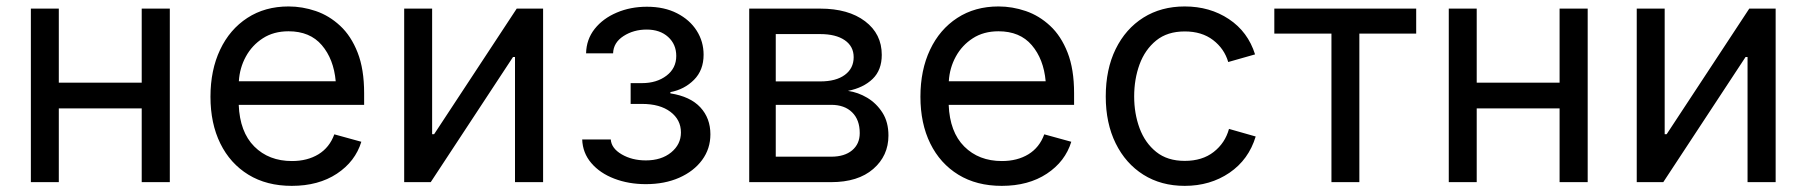

<svg xmlns="http://www.w3.org/2000/svg" viewBox="-20 -573 5683 604"><path d="M165 -545.9V-313H425.8V-545.9H514.2V0H425.8V-231.9H165V0H77.1V-545.9Z M897.9 11.7Q818.8 11.7 761.5 -23.4Q704.1 -58.6 673.1 -121.6Q642.1 -184.6 642.1 -268.6Q642.1 -352.5 672.4 -416.5Q702.6 -480.5 758.1 -516.6Q813.5 -552.7 887.7 -552.7Q931.2 -552.7 973.4 -538.3Q1015.6 -523.9 1050 -491.9Q1084.5 -460 1105 -407.7Q1125.5 -355.5 1125.5 -279.8V-243.2H731Q734.4 -157.7 780 -112.1Q825.7 -66.4 898.4 -66.4Q946.8 -66.4 981.7 -87.6Q1016.6 -108.9 1031.7 -150.4L1116.7 -127Q1097.7 -64.9 1039.8 -26.6Q981.9 11.7 897.9 11.7ZM731.4 -317.4H1036.1Q1029.8 -387.2 992.4 -430.9Q955.1 -474.6 887.7 -474.6Q840.8 -474.6 806.9 -452.6Q772.9 -430.7 753.4 -395Q733.9 -359.4 731.4 -317.4Z M1688.5 0H1600.1V-393.6H1593.8L1335 0H1251.5V-545.9H1339.4V-150.9H1345.7L1605.5 -545.9H1688.5Z M2011.7 6.3Q1957.5 6.3 1912.4 -11Q1867.2 -28.3 1840.1 -60.1Q1813 -91.8 1811.5 -134.3H1901.4Q1903.3 -106.4 1935.8 -87.4Q1968.3 -68.4 2011.7 -68.4Q2060.5 -68.4 2091.3 -93.5Q2122.1 -118.7 2122.1 -156.2Q2122.1 -196.3 2089.1 -221.2Q2056.2 -246.1 1999.5 -246.1H1963.9V-311.5H1999.5Q2045.9 -311.5 2076.7 -335Q2107.4 -358.4 2107.4 -397Q2107.4 -433.6 2081.8 -456.8Q2056.2 -480 2014.2 -480Q1973.1 -480 1941.4 -459.5Q1909.7 -439 1908.7 -405.3H1823.7Q1824.7 -449.2 1850.8 -482.2Q1877 -515.1 1920.2 -533.4Q1963.4 -551.8 2015.1 -551.8Q2069.8 -551.8 2109.9 -531.2Q2149.9 -510.7 2171.6 -476.6Q2193.4 -442.4 2193.4 -400.9Q2193.4 -352.1 2163.1 -321.8Q2132.8 -291.5 2088.9 -283.2V-279.3Q2151.4 -269.5 2183.1 -235.4Q2214.8 -201.2 2214.8 -150.4Q2214.8 -105 2188.7 -69.6Q2162.6 -34.2 2116.7 -13.9Q2070.8 6.3 2011.7 6.3Z M2336.9 0V-545.9H2560.1Q2648.9 -545.9 2701.4 -506.1Q2753.9 -466.3 2753.9 -400.4Q2753.9 -352.5 2725.1 -324.7Q2696.3 -296.9 2647.5 -287.1Q2679.2 -282.7 2708.3 -265.4Q2737.3 -248 2756.1 -218.5Q2774.9 -189 2774.9 -146.5Q2774.9 -83 2727.1 -41.5Q2679.2 0 2594.7 0ZM2420.4 -80.1H2594.7Q2636.7 -80.1 2660.6 -100.1Q2684.6 -120.1 2684.6 -154.3Q2684.6 -196.3 2660.6 -219.7Q2636.7 -243.2 2594.7 -243.2H2420.4ZM2420.4 -316.9H2560.5Q2609.9 -316.9 2637.7 -337.4Q2665.5 -357.9 2665.5 -393.1Q2665.5 -427.2 2637.5 -446.5Q2609.4 -465.8 2560.1 -465.8H2420.4Z M3131.3 11.7Q3052.2 11.7 2994.9 -23.4Q2937.5 -58.6 2906.5 -121.6Q2875.5 -184.6 2875.5 -268.6Q2875.5 -352.5 2905.8 -416.5Q2936 -480.5 2991.5 -516.6Q3046.9 -552.7 3121.1 -552.7Q3164.6 -552.7 3206.8 -538.3Q3249 -523.9 3283.4 -491.9Q3317.9 -460 3338.4 -407.7Q3358.9 -355.5 3358.9 -279.8V-243.2H2964.4Q2967.8 -157.7 3013.4 -112.1Q3059.1 -66.4 3131.8 -66.4Q3180.2 -66.4 3215.1 -87.6Q3250 -108.9 3265.1 -150.4L3350.1 -127Q3331.1 -64.9 3273.2 -26.6Q3215.3 11.7 3131.3 11.7ZM2964.8 -317.4H3269.5Q3263.2 -387.2 3225.8 -430.9Q3188.5 -474.6 3121.1 -474.6Q3074.2 -474.6 3040.3 -452.6Q3006.3 -430.7 2986.8 -395Q2967.3 -359.4 2964.8 -317.4Z M3707 11.7Q3632.8 11.7 3576.9 -23.4Q3521 -58.6 3489.7 -122.1Q3458.5 -185.5 3458.5 -269.5Q3458.5 -355 3489.7 -418.7Q3521 -482.4 3576.9 -517.6Q3632.8 -552.7 3707 -552.7Q3786.1 -552.7 3845.9 -512.9Q3905.8 -473.1 3928.2 -401.9L3843.8 -377.9Q3831.5 -419.9 3796.1 -447Q3760.7 -474.1 3707 -474.1Q3652.3 -474.1 3617.2 -445.6Q3582 -417 3564.9 -370.6Q3547.9 -324.2 3547.9 -269.5Q3547.9 -215.8 3564.9 -169.7Q3582 -123.5 3617.2 -95.2Q3652.3 -66.9 3707 -66.9Q3762.2 -66.9 3798.1 -95Q3834 -123 3846.2 -167.5L3930.2 -143.6Q3908.2 -70.8 3847.7 -29.5Q3787.1 11.7 3707 11.7Z M4168.5 0V-467.3H3988.8V-545.9H4435.1V-467.3H4256.3V0Z M4625.5 -545.9V-313H4886.2V-545.9H4974.6V0H4886.2V-231.9H4625.5V0H4537.6V-545.9Z M5565.9 0H5477.5V-393.6H5471.2L5212.4 0H5128.9V-545.9H5216.8V-150.9H5223.1L5482.9 -545.9H5565.9Z"/></svg>

Font: Inter-Regular
Style: Regular
Weight: 400
Designer: Rasmus Andersson
Foundry: rsms
Version: Version 4.000;git-a52131595